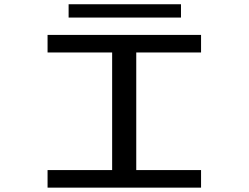

<svg xmlns="http://www.w3.org/2000/svg" viewBox="-20 -860 1140 880"><path d="M198 0V-80.5H494V-619.5H198V-700H901.5V-619.5H604.5V-80.5H901.5V0ZM294.5 -779.5V-840.5H809.5V-779.5Z"/></svg>

Font: Trispace Expanded
Style: Regular
Weight: 400
Width: 7
Designer: Tyler Finck
Foundry: Etcetera Type Company
Version: Version 1.210; ttfautohint (v1.8.3)